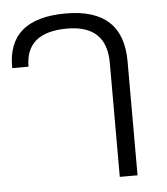

<svg xmlns="http://www.w3.org/2000/svg" viewBox="-45 -601 557 642"><g transform="rotate(-5 233.5 -280.0)"><path d="M391.1 -382.8V0H331.5V-382.8Q331.5 -509.3 199.2 -509.3Q59.6 -509.3 59.6 -393.6H4.9Q2 -560.1 199.2 -560.1Q391.1 -560.1 391.1 -382.8Z"/></g></svg>

Font: Roboto Web
Style: Light
Weight: 300
Designer: Google
Version: Version 1.200310; 2013